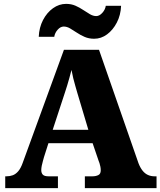

<svg xmlns="http://www.w3.org/2000/svg" viewBox="-20 -971 828 991"><path d="M7 0V-61H14Q31 -61 46 -66.5Q61 -72 74 -87Q87 -102 97 -130L310 -714H491L695 -128Q704 -105 716 -90Q728 -75 743.5 -68Q759 -61 777 -61H788V0H418V-61H458Q474 -61 487 -67Q500 -73 500 -92Q500 -102 498 -111.5Q496 -121 493.5 -129Q491 -137 489 -141L458 -232H230L207 -160Q205 -152 201.5 -140Q198 -128 195.5 -115.5Q193 -103 193 -93Q193 -78 201 -69.5Q209 -61 230 -61H279V0ZM252 -301H436L379 -492Q374 -510 368.5 -528.5Q363 -547 358 -567.5Q353 -588 349 -610Q344 -589 338 -568.5Q332 -548 326.5 -529Q321 -510 315 -493ZM466 -771Q439 -771 417 -780.5Q395 -790 376.5 -802.5Q358 -815 341.5 -824.5Q325 -834 309 -834Q292 -834 277.5 -817.5Q263 -801 260 -781H180Q182 -829 202 -867.5Q222 -906 253.5 -928.5Q285 -951 321 -951Q348 -951 369.5 -941.5Q391 -932 409.5 -919.5Q428 -907 444.5 -897.5Q461 -888 477 -888Q493 -888 508 -904.5Q523 -921 526 -941H605Q603 -893 583 -854.5Q563 -816 532.5 -793.5Q502 -771 466 -771Z"/></svg>

Font: Noto Serif Hebrew Black
Style: Regular
Weight: 900
Version: Version 2.003